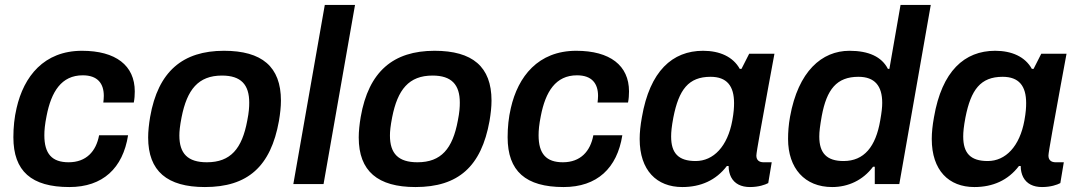

<svg xmlns="http://www.w3.org/2000/svg" viewBox="-20 -743 4348 775"><path d="M260 12C395 12 476 -64 497 -197H380C368 -132 328 -88 257 -88C190 -88 159 -122 159 -197C159 -217 161 -240 168 -275C187 -373 228 -439 314 -439C374 -439 399 -406 399 -356C399 -347 398 -338 397 -329H520C523 -344 524 -359 524 -374C524 -479 447 -538 311 -538C157 -538 76 -434 47 -307C38 -269 34 -229 34 -189C34 -52 107 12 260 12Z M807 12C980 12 1073 -71 1106 -255C1111 -285 1114 -312 1114 -337C1114 -474 1037 -538 884 -538C718 -538 618 -455 586 -271C581 -241 578 -213 578 -188C578 -52 655 12 807 12ZM815 -88C738 -88 704 -123 704 -196C704 -213 706 -234 713 -270C735 -381 780 -438 876 -438C953 -438 986 -401 986 -329C986 -311 985 -291 978 -256C957 -143 911 -88 815 -88Z M1164 0H1286L1413 -723H1291Z M1657 12C1830 12 1923 -71 1956 -255C1961 -285 1964 -312 1964 -337C1964 -474 1887 -538 1734 -538C1568 -538 1468 -455 1436 -271C1431 -241 1428 -213 1428 -188C1428 -52 1505 12 1657 12ZM1665 -88C1588 -88 1554 -123 1554 -196C1554 -213 1556 -234 1563 -270C1585 -381 1630 -438 1726 -438C1803 -438 1836 -401 1836 -329C1836 -311 1835 -291 1828 -256C1807 -143 1761 -88 1665 -88Z M2255 12C2390 12 2471 -64 2492 -197H2375C2363 -132 2323 -88 2252 -88C2185 -88 2154 -122 2154 -197C2154 -217 2156 -240 2163 -275C2182 -373 2223 -439 2309 -439C2369 -439 2394 -406 2394 -356C2394 -347 2393 -338 2392 -329H2515C2518 -344 2519 -359 2519 -374C2519 -479 2442 -538 2306 -538C2152 -538 2071 -434 2042 -307C2033 -269 2029 -229 2029 -189C2029 -52 2102 12 2255 12Z M2734 12C2808 12 2870 -15 2914 -73H2921C2921 -55 2925 -40 2931 -28C2945 -1 2972 12 3007 12C3042 12 3068 3 3081 -4L3095 -88H3062C3045 -88 3033 -96 3033 -115C3033 -129 3057 -258 3082 -396L3106 -526H3004L2973 -465H2966C2939 -514 2885 -538 2818 -538C2694 -538 2603 -456 2571 -270C2565 -237 2562 -208 2562 -182C2562 -55 2631 12 2734 12ZM2788 -93C2718 -93 2689 -125 2689 -192C2689 -210 2691 -232 2698 -269C2720 -381 2759 -433 2848 -433C2914 -433 2943 -396 2943 -327C2943 -310 2942 -290 2936 -257C2917 -152 2860 -93 2788 -93Z M3339 12C3403 12 3463 -15 3504 -70H3511V0H3610L3737 -723H3615L3570 -465H3564C3539 -514 3486 -538 3409 -538C3297 -538 3202 -455 3169 -272C3163 -239 3161 -209 3161 -182C3161 -64 3228 12 3339 12ZM3385 -93C3317 -93 3287 -125 3287 -192C3287 -212 3290 -235 3297 -275C3317 -382 3357 -433 3445 -433C3511 -433 3541 -396 3541 -328C3541 -310 3539 -291 3533 -257C3515 -151 3468 -93 3385 -93Z M3913 12C3987 12 4049 -15 4093 -73H4100C4100 -55 4104 -40 4110 -28C4124 -1 4151 12 4186 12C4221 12 4247 3 4260 -4L4274 -88H4241C4224 -88 4212 -96 4212 -115C4212 -129 4236 -258 4261 -396L4285 -526H4183L4152 -465H4145C4118 -514 4064 -538 3997 -538C3873 -538 3782 -456 3750 -270C3744 -237 3741 -208 3741 -182C3741 -55 3810 12 3913 12ZM3967 -93C3897 -93 3868 -125 3868 -192C3868 -210 3870 -232 3877 -269C3899 -381 3938 -433 4027 -433C4093 -433 4122 -396 4122 -327C4122 -310 4121 -290 4115 -257C4096 -152 4039 -93 3967 -93Z"/></svg>

Font: Archivo SemiBold
Style: Italic
Weight: 600
Italic angle: -10°
Designer: Hector Gatti
Foundry: Omnibus-Type
Version: Version 2.001